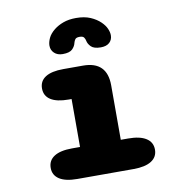

<svg xmlns="http://www.w3.org/2000/svg" viewBox="-78 -755 775 826"><g transform="rotate(-10 309.5 -341.5)"><path d="M194 0Q142.5 0 115.8 -17.2Q89 -34.5 89 -66.5Q89 -99 115.8 -116.2Q142.5 -133.5 194 -133.5H229V-343H216Q165 -343 138.2 -360Q111.5 -377 111.5 -409.5Q111.5 -442 138.2 -459Q165 -476 216 -476H302.5Q407 -476 407 -371.5V-133.5H439.5Q490.5 -133.5 517.5 -116.2Q544.5 -99 544.5 -66.5Q544.5 -34.5 517.5 -17.2Q490.5 0 439.5 0ZM392 -540Q362 -540 349.5 -552.5Q337 -565 334.5 -579Q333 -587 328.2 -593.8Q323.5 -600.5 309 -600.5Q294.5 -600.5 289.8 -593.8Q285 -587 283 -579Q280 -564.5 267.8 -552.2Q255.5 -540 225.5 -540Q202.5 -540 188.8 -553Q175 -566 175 -585.5Q175 -600.5 183.2 -618.2Q191.5 -636 211.5 -652Q228.5 -665.5 252.2 -674.2Q276 -683 308 -683Q344.5 -683 370.5 -671.8Q396.5 -660.5 413.5 -644Q429.5 -628.5 436.2 -612.8Q443 -597 443 -584Q443 -564.5 429.8 -552.2Q416.5 -540 392 -540Z"/></g></svg>

Font: Sono Monospace ExtraBold
Style: Regular
Weight: 800
Version: Version 2.112